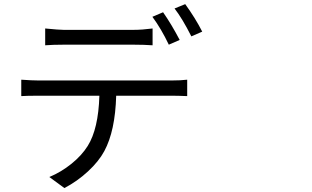

<svg xmlns="http://www.w3.org/2000/svg" viewBox="-20 -872 1540 948"><path d="M867.2 -674.8 813.5 -651.4Q776.4 -729.5 732.4 -789.1L785.2 -811.5Q826.2 -752.9 867.2 -674.8ZM639.6 -651.4H294.9Q242.2 -651.4 203.1 -648.4V-731.4Q271.5 -724.6 293.9 -724.6H639.6Q681.6 -724.6 733.4 -731.4V-648.4Q689.5 -651.4 639.6 -651.4ZM171.9 -474.6H826.2Q872.1 -474.6 904.3 -478.5V-397.5Q859.4 -399.4 826.2 -399.4H553.7Q548.8 -225.6 495.1 -126Q467.8 -75.2 414.6 -25.9Q361.3 23.4 297.9 56.6L223.6 2Q282.2 -22.5 333 -63.5Q383.8 -104.5 413.1 -151.4Q465.8 -235.4 470.7 -399.4H171.9Q112.3 -399.4 85 -397.5V-478.5Q139.6 -474.6 171.9 -474.6ZM841.8 -830.1 894.5 -851.6Q945.3 -781.2 978.5 -715.8L924.8 -692.4Q879.9 -781.2 841.8 -830.1Z"/></svg>

Font: Bpmf Zihi Sans Regular
Style: Regular
Weight: 400
Foundry: But Ko
Version: Version 1.320